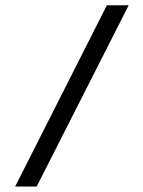

<svg xmlns="http://www.w3.org/2000/svg" viewBox="-20 -650 533 715"><path d="M36.4 44.6 378 -630.3H459.2L116.6 44.6Z"/></svg>

Font: Alumni Sans SC Thin
Style: Regular
Weight: 100
Designer: Robert E. Leuschke
Foundry: Robert E. Leuschke
Version: Version 1.018